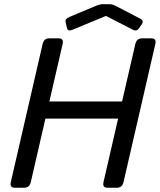

<svg xmlns="http://www.w3.org/2000/svg" viewBox="-20 -880 749 900"><path d="M287.6 -775.9Q283.7 -791.5 306.2 -800.8L427.2 -851.6Q448.2 -860.4 460.4 -860.4H494.6Q506.8 -860.4 523.9 -851.6L638.2 -792Q655.3 -782.7 645 -767.1L631.3 -747.1Q621.1 -731.4 602.5 -740.7L477.1 -805.2H476.1L320.3 -740.7Q298.3 -731.4 294.4 -747.1ZM48.8 0Q24.4 0 30.8 -26.9L179.7 -673.3Q186 -700.2 210.4 -700.2H255.4Q279.8 -700.2 273.4 -673.3L211.4 -404.3H552.2L614.3 -673.3Q620.6 -700.2 645 -700.2H689.9Q714.4 -700.2 708 -673.3L559.1 -26.9Q552.7 0 528.3 0H483.4Q459 0 465.3 -26.9L533.7 -324.2H192.9L124.5 -26.9Q118.2 0 93.8 0Z"/></svg>

Font: Istok
Style: Italic
Weight: 500
Italic angle: -13°
Designer: Andrey V. Panov
Foundry: Andrey V. Panov
Version: Version 1.0.3